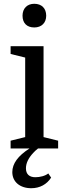

<svg xmlns="http://www.w3.org/2000/svg" viewBox="-20 -784 352 1014"><path d="M99 -701C99 -662 122 -639 161 -639C200 -639 224 -664 224 -701C224 -740 200 -764 161 -764C124 -764 99 -740 99 -701ZM113 -60 36 -41V0H136C75 39 45 80 45 125C45 176 85 210 145 210C190 210 227 190 250 154L235 132C219 145 191 152 167 152C135 152 117 136 117 105C117 78 130 51 155 24C162 16 171 8 181 0H287V-41L210 -60V-540H36V-499L113 -480Z"/></svg>

Font: Domine
Style: Regular
Weight: 400
Designer: Pablo Impallari, Rodrigo Fuenzalida, Brenda Gallo
Foundry: Pablo Impallari, Rodrigo Fuenzalida, Brenda Gallo
Version: Version 2.000